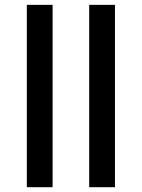

<svg xmlns="http://www.w3.org/2000/svg" viewBox="-20 -780 591 800"><path d="M91.8 0V-759.8H199.2V0ZM351.6 0V-759.8H459V0Z"/></svg>

Font: Droid Sans Thai
Style: Bold
Weight: 700
Designer: Steve Matteson
Foundry: Ascender Corporation
Version: Version 1.00